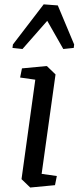

<svg xmlns="http://www.w3.org/2000/svg" viewBox="-20 -840 356 871"><path d="M79.6 -529.8 192.4 -540.5 231.9 -502.4 168.9 -51.3 237.8 -41.5 229.5 0 117.2 10.7 77.6 -27.3 140.1 -478.5 71.3 -488.3ZM314.5 -622.6 267.1 -617.7 194.3 -745.6 82 -617.7 36.6 -622.6 38.6 -638.2 178.2 -820.3 242.2 -815.4 316.4 -638.2Z"/></svg>

Font: NoticiaText-Italic
Style: Italic
Weight: 400
Italic angle: -8°
Designer: JM Sole
Foundry: JM Sole
Version: Version 1.003